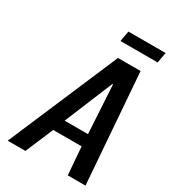

<svg xmlns="http://www.w3.org/2000/svg" viewBox="-206 -958 941 1060"><g transform="rotate(30 265.0 -427.5)"><path d="M17 0 316 -700H460L513 0H400L386 -177H205L130 0ZM234 -253H383L365 -560H361ZM281 -788 293 -855H530L518 -788Z"/></g></svg>

Font: Cuprum SemiBold
Style: Italic
Weight: 600
Italic angle: -10°
Version: Version 3.000